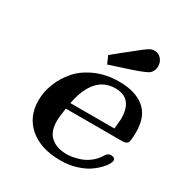

<svg xmlns="http://www.w3.org/2000/svg" viewBox="-158 -779 855 902"><g transform="rotate(30 269.0 -328.0)"><path d="M65.9 -187Q65.9 -233.9 84 -280Q102.1 -326.2 136 -365Q169.9 -403.8 226.1 -428.5Q282.2 -453.1 351.1 -453.1Q439.9 -453.1 489 -412.6Q538.1 -372.1 538.1 -288.1Q538.1 -239.3 531 -228.5Q523.9 -217.8 501 -217.8H196.8Q189 -169.9 189 -147.9Q189 -89.8 219.2 -63Q251.5 -34.2 305.2 -34.2Q318.4 -34.2 332.8 -36.1Q347.2 -38.1 372.6 -45.7Q397.9 -53.2 423.1 -72Q448.2 -90.8 464.8 -120.1Q476.1 -135.3 490.2 -134.8Q513.2 -134.8 513.2 -117.2Q513.2 -111.3 506.1 -98.1Q499 -85 481.4 -66.9Q463.9 -48.8 439.9 -33Q416 -17.1 377.9 -5.6Q339.8 5.9 294.9 5.9Q189 5.9 127.4 -46.6Q65.9 -99.1 65.9 -187ZM202.1 -251H440.9Q445.8 -295.9 445.8 -306.2Q445.8 -417 352.1 -417Q234.4 -417 202.1 -251ZM243.2 -535.2Q261.2 -550.3 281 -566.2Q300.8 -582 313 -591.6Q325.2 -601.1 338.1 -611.6Q351.1 -622.1 358.6 -627.9Q366.2 -633.8 374.5 -640.4Q382.8 -647 387.9 -649.9Q393.1 -652.8 397.9 -656Q402.8 -659.2 407 -660.2Q411.1 -661.1 415 -661.6Q418.9 -662.1 422.9 -662.1Q444.8 -662.1 459 -645.5Q473.1 -628.9 473.1 -607.9Q473.1 -574.7 448 -560.3Q422.9 -545.9 325.2 -515.1Q285.2 -502 261.2 -494.1Z"/></g></svg>

Font: CMU Serif Extra
Style: BoldSlanted
Weight: 700
Italic angle: -9.46001°
Version: Version 0.7.0